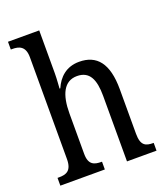

<svg xmlns="http://www.w3.org/2000/svg" viewBox="-139 -856 825 953"><g transform="rotate(-20 273.5 -380.0)"><path d="M15 0H250V-41H248C210 -41 180 -49 180 -108V-321C180 -420 209 -483 278 -483C344 -483 367 -433 367 -346V0H523V-41H521C482 -41 456 -50 456 -113V-349C456 -486 405 -546 312 -546C243 -546 202 -505 180 -454H176C176 -460 180 -501 180 -534V-760H15V-719H23C57 -719 91 -710 91 -651V-113C91 -50 60 -41 23 -41H15Z"/></g></svg>

Font: Noto Serif Devanagari Condensed
Style: Regular
Weight: 400
Width: 3
Designer: Universal Thirst, Indian Type Foundry and the Monotype Design Team
Foundry: Monotype Imaging Inc.
Version: Version 2.004